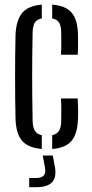

<svg xmlns="http://www.w3.org/2000/svg" viewBox="-20 -626 389 815"><path d="M46 -118.7Q45 -157.6 44.5 -203.8Q44 -249.9 44 -298.6Q44 -347.2 44.5 -393.9Q45 -440.5 46 -480.1Q49.3 -542.4 75 -572Q100.6 -601.7 157.4 -606.3V-547.8Q137.4 -544.2 128.4 -531Q119.4 -517.8 118.5 -489.6Q117.5 -437.4 117 -391.2Q116.5 -345 116.5 -300.6Q116.5 -256.1 117 -210.2Q117.5 -164.3 118.5 -112.3Q119.4 -83.8 128.4 -70.2Q137.4 -56.5 157.4 -52.3V6.3Q100 1.6 74.3 -27.8Q48.6 -57.1 46 -118.7ZM201.5 6.3V-52.2Q221.3 -56.4 230.2 -70.1Q239.2 -83.7 239.8 -112.3Q240 -131 240.2 -154.9Q240.4 -178.8 239 -208H309.9Q311.3 -186.7 311.6 -162.5Q311.9 -138.4 310.9 -118.7Q308.5 -57 283.1 -27.4Q257.8 2.2 201.5 6.3ZM239 -393.6Q239.9 -409.8 240.1 -427.4Q240.4 -445.1 240.1 -461.4Q239.9 -477.8 239.8 -489.6Q239.2 -517.7 230.2 -530.9Q221.3 -544.1 201.5 -547.7V-606.3Q258.3 -602.1 283.8 -572.7Q309.3 -543.3 310.9 -482.5Q311.5 -463.2 311.4 -439.1Q311.3 -415 309.9 -393.6ZM104 168.6V129.6H132.9Q156.4 129.6 165.7 119.1Q175 108.6 171 85.5L161.4 34.2H204L213.6 85.5Q220.2 128.1 200.4 148.3Q180.6 168.6 132.9 168.6Z"/></svg>

Font: Big Shoulders Stencil Display SC Thin
Style: Regular
Weight: 100
Designer: Patric King
Foundry: XO Type Co
Version: Version 2.001